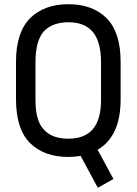

<svg xmlns="http://www.w3.org/2000/svg" viewBox="-20 -729 650 914"><path d="M520 123 445.8 165 363.8 13.2Q332 18.1 305.2 18.1Q190.4 18.1 123 -47.9Q56.2 -114.7 56.2 -255.9V-435.1Q56.2 -575.2 124 -643.1Q191.4 -709 306.2 -709Q419.4 -709 486.8 -643.1Q554.2 -575.7 554.2 -435.1V-255.9Q554.2 -80.1 444.8 -16.1ZM460.9 -432.1Q460.9 -528.8 422.6 -575.9Q384.3 -623 306.2 -623Q229 -623 188 -579.1Q148.9 -534.2 148.9 -432.1V-252Q148.9 -153.3 189 -111.8Q227.5 -68.8 306.2 -68.8Q460.9 -68.8 460.9 -252Z"/></svg>

Font: D-DIN-PRO Medium
Style: Regular
Weight: 500
Designer: datto
Foundry: CyberFei
Version: Version 1.000;hotconv 1.0.109;makeotfexe 2.5.65596